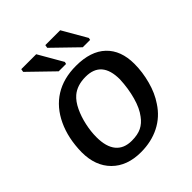

<svg xmlns="http://www.w3.org/2000/svg" viewBox="-203 -847 981 981"><g transform="rotate(-45 287.0 -356.5)"><path d="M542.5 -333.5Q542.5 -274.4 526.1 -213.9Q509.8 -153.3 479 -108.4Q441.4 -50.3 381.8 -20.3Q322.3 9.8 247.1 9.8Q147.5 9.8 89.8 -47.9Q32.2 -105.5 32.2 -204.6Q33.7 -304.7 69.3 -380.4Q105 -457 169.2 -497.3Q233.4 -537.6 323.7 -537.6Q430.2 -537.6 486.3 -484.1Q542.5 -430.7 542.5 -333.5ZM434.1 -330.1Q434.1 -463.4 319.3 -463.4Q257.3 -463.4 219.7 -431.2Q194.8 -409.7 177 -372.1Q159.2 -334.5 149.7 -290.5Q140.1 -246.6 140.1 -205.6Q140.1 -136.2 169.4 -100.6Q198.7 -64.9 255.4 -64.9Q298.3 -64.9 325.9 -78.6Q353.5 -92.3 374 -120.6Q399.9 -153.8 415.5 -209.5Q431.2 -265.1 434.1 -330.1ZM297.9 -591.8 294.9 -580.1H241.7L111.3 -706.5L114.3 -723.1H222.2ZM471.2 -591.8 468.8 -580.1H415.5L285.2 -706.5L288.1 -723.1H395.5Z"/></g></svg>

Font: Arimo Medium
Style: Italic
Weight: 500
Italic angle: -12°
Designer: Steve Matteson
Foundry: Monotype Imaging Inc.
Version: Version 1.33